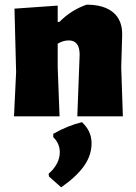

<svg xmlns="http://www.w3.org/2000/svg" viewBox="-20 -498 584 822"><path d="M311 0 321 -264Q321 -325 274 -325Q251 -325 227 -311V-210L235 0H40L49 -190L42 -461L227 -474V-404H234Q286 -456 351 -478Q426 -478 465.5 -444Q505 -410 503 -346L499 -210L506 0ZM372 116Q372 166 340.5 211.5Q309 257 242 304L190 258L188 246Q236 204 236 153Q236 117 208 89V75Q269 40 331 25Q352 45 362 67Q372 89 372 116Z"/></svg>

Font: Luna Sans Black
Style: Regular
Weight: 900
Designer: Juan Pablo del Peral
Foundry: Huerta Tipografica
Version: Version 2.001; ttfautohint (v1.5)